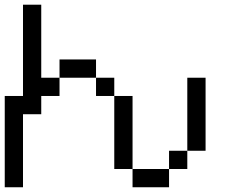

<svg xmlns="http://www.w3.org/2000/svg" viewBox="-20 -789 963 809"><path d="M769.2 -153.8V-461.5H846.2V-153.8ZM692.3 -76.9V-153.8H769.2V-76.9ZM538.5 -76.9H692.3V0H538.5ZM461.5 -76.9V-384.6H538.5V-76.9ZM384.6 -384.6V-461.5H461.5V-384.6ZM230.8 -461.5V-538.5H384.6V-461.5ZM0 0V-384.6H76.9V-769.2H153.8V-461.5H230.8V-384.6H153.8V-307.7H76.9V0Z"/></svg>

Font: Mintsoda - Lime Green 13x16
Style: Regular
Weight: 400
Designer: Mintsoda-15
Version: Version 1.0